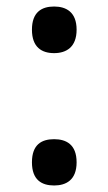

<svg xmlns="http://www.w3.org/2000/svg" viewBox="-20 -562 331 589"><path d="M146 -399C183 -399 215 -417 215 -471C215 -525 183 -542 146 -542C108 -542 78 -525 78 -471C78 -417 108 -399 146 -399ZM146 7C183 7 215 -10 215 -64C215 -119 183 -135 146 -135C108 -135 78 -119 78 -64C78 -10 108 7 146 7Z"/></svg>

Font: Noto Serif Georgian Medium
Style: Regular
Weight: 500
Designer: Monotype Design Team, Akaki Razmadze
Foundry: Google LLC
Version: Version 2.003